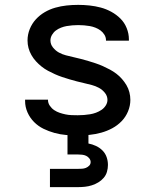

<svg xmlns="http://www.w3.org/2000/svg" viewBox="-20 -548 640 788"><path d="M299 8Q275 8 251 6Q227 4 203.5 -2.5Q180 -9 158.5 -19.5Q137 -30 120 -47Q103 -64 93 -86.5Q83 -109 83 -133V-139H177V-137Q177 -125 184.5 -114Q192 -103 202.5 -96Q213 -89 225 -85Q237 -81 249 -78.5Q261 -76 273.5 -75.5Q286 -75 299 -75Q312 -75 324.5 -76Q337 -77 349.5 -79Q362 -81 374 -85.5Q386 -90 396.5 -97Q407 -104 414 -115Q421 -126 421 -138Q421 -154 410.5 -167Q400 -180 386 -187.5Q372 -195 357 -199Q342 -203 326.5 -206.5Q311 -210 295.5 -214Q280 -218 265 -222.5Q250 -227 235 -232Q220 -237 205.5 -243.5Q191 -250 177 -257.5Q163 -265 150.5 -275Q138 -285 127.5 -296.5Q117 -308 109 -322Q101 -336 97 -351Q93 -366 93 -382Q93 -406 102 -428.5Q111 -451 127 -468.5Q143 -486 163.5 -498Q184 -510 207 -516.5Q230 -523 253.5 -525.5Q277 -528 301 -528Q324 -528 347.5 -525.5Q371 -523 393.5 -517Q416 -511 437 -499.5Q458 -488 474.5 -471.5Q491 -455 500 -432.5Q509 -410 509 -387V-381H415V-383Q415 -395 408.5 -405.5Q402 -416 392.5 -423Q383 -430 371.5 -434.5Q360 -439 348.5 -441Q337 -443 325 -444Q313 -445 301 -445Q289 -445 277 -444Q265 -443 253.5 -441Q242 -439 230.5 -434.5Q219 -430 209.5 -423Q200 -416 193.5 -405Q187 -394 187 -382Q187 -366 197.5 -353Q208 -340 221.5 -332.5Q235 -325 250.5 -321Q266 -317 281.5 -313.5Q297 -310 312.5 -306Q328 -302 343 -297.5Q358 -293 373 -288Q388 -283 402.5 -276.5Q417 -270 431 -262.5Q445 -255 457.5 -245.5Q470 -236 480.5 -224Q491 -212 499 -198.5Q507 -185 511 -169.5Q515 -154 515 -138Q515 -114 505.5 -91Q496 -68 479 -50.5Q462 -33 440.5 -21.5Q419 -10 395.5 -3.5Q372 3 347.5 5.5Q323 8 299 8ZM185 220V145H300Q308 145 316.5 144.5Q325 144 332.5 141Q340 138 346 132Q352 126 352 117Q352 109 346.5 102Q341 95 333.5 91.5Q326 88 317.5 87Q309 86 300 86H257V-75H343V41Q359 44 374 51Q389 58 400.5 69.5Q412 81 417.5 96.5Q423 112 423 129Q423 143 419 157Q415 171 405.5 182Q396 193 383.5 200.5Q371 208 357 212.5Q343 217 328.5 218.5Q314 220 300 220Z"/></svg>

Font: Iosevka Medium Extended
Style: Regular
Weight: 500
Width: 7
Monospace: yes
Designer: Belleve Invis
Foundry: Belleve Invis
Version: Version 32.5.0; ttfautohint (v1.8.4)